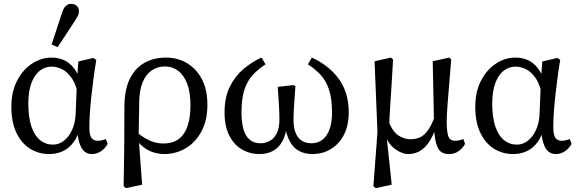

<svg xmlns="http://www.w3.org/2000/svg" viewBox="-20 -787 3002 997"><path d="M236 13Q181 13 136.5 -14.5Q92 -42 65.5 -97Q39 -152 39 -232Q39 -312 69.5 -369.5Q100 -427 147.5 -457.5Q195 -488 247 -488Q283 -488 312 -475Q341 -462 363.5 -433.5Q386 -405 400 -357H420L386 -292Q376 -346 354 -379Q332 -412 304.5 -426.5Q277 -441 248 -441Q213 -441 185.5 -419Q158 -397 142.5 -354Q127 -311 127 -249Q127 -178 143 -130.5Q159 -83 188 -59.5Q217 -36 255 -36Q285 -36 311 -55.5Q337 -75 354 -111.5Q371 -148 373 -198L380 -375L387 -468L465 -486L480 -476Q472 -429 465.5 -379.5Q459 -330 454 -283.5Q449 -237 446.5 -196.5Q444 -156 444 -127Q444 -87 454.5 -71.5Q465 -56 488 -56Q498 -56 509 -58.5Q520 -61 530 -65L539 -40Q527 -17 505 -2Q483 13 457 13Q436 13 419.5 0.5Q403 -12 392.5 -44.5Q382 -77 379 -136L398 -135Q387 -83 363.5 -50.5Q340 -18 307.5 -2.5Q275 13 236 13ZM248 -556 304 -726Q312 -749 324 -758Q336 -767 349 -767Q367 -767 378.5 -756.5Q390 -746 390 -729Q390 -716 385 -706Q380 -696 368 -677L279 -542Z M622 180 625 -12 626 -237Q627 -323 654.5 -378.5Q682 -434 730.5 -461Q779 -488 841 -488Q903 -488 952 -458.5Q1001 -429 1029 -374.5Q1057 -320 1057 -244Q1057 -161 1025.5 -103.5Q994 -46 943 -16.5Q892 13 833 13Q807 13 778 4.5Q749 -4 722.5 -25Q696 -46 677 -81H675L687 -102Q711 -83 733.5 -69.5Q756 -56 779 -49Q802 -42 829 -42Q879 -42 910 -66.5Q941 -91 955 -135.5Q969 -180 969 -240Q969 -309 951.5 -353.5Q934 -398 904 -420Q874 -442 837 -442Q798 -442 768 -421.5Q738 -401 721 -360.5Q704 -320 703 -259L700 -82V-73L718 172L634 190Z M1328 13Q1277 13 1235.5 -11.5Q1194 -36 1170 -84.5Q1146 -133 1146 -203Q1146 -281 1173 -336Q1200 -391 1243.5 -428Q1287 -465 1338 -488L1359 -453Q1319 -427 1291 -396Q1263 -365 1248.5 -319Q1234 -273 1234 -202Q1234 -152 1244 -116.5Q1254 -81 1276 -62Q1298 -43 1333 -43Q1359 -43 1381.5 -55.5Q1404 -68 1417.5 -95.5Q1431 -123 1431 -169Q1431 -187 1430 -211Q1429 -235 1427 -266.5Q1425 -298 1422 -336L1505 -345L1514 -340Q1512 -306 1509.5 -274Q1507 -242 1505.5 -215Q1504 -188 1504 -169Q1504 -126 1514.5 -98.5Q1525 -71 1546 -57Q1567 -43 1598 -43Q1631 -43 1655 -62Q1679 -81 1691.5 -116.5Q1704 -152 1704 -201Q1704 -274 1689 -320Q1674 -366 1646.5 -396.5Q1619 -427 1579 -453L1599 -488Q1637 -471 1671 -446Q1705 -421 1732.5 -386.5Q1760 -352 1775.5 -306.5Q1791 -261 1791 -202Q1791 -154 1777.5 -114.5Q1764 -75 1738.5 -46.5Q1713 -18 1678.5 -2.5Q1644 13 1602 13Q1563 13 1533 -3Q1503 -19 1484.5 -53.5Q1466 -88 1459 -141H1471Q1465 -86 1445.5 -52Q1426 -18 1396 -2.5Q1366 13 1328 13Z M1919 180 1940 -102 1925 -469 2010 -488 2021 -478Q2017 -404 2013.5 -348Q2010 -292 2007 -249.5Q2004 -207 2002.5 -172Q2001 -137 2001 -104L1987 -84L2014 172L1931 190ZM2311 13Q2267 13 2251.5 -23.5Q2236 -60 2234 -124V-127L2227 -469L2313 -488L2323 -478Q2317 -403 2312.5 -349.5Q2308 -296 2305 -258Q2302 -220 2300.5 -191Q2299 -162 2300 -136Q2302 -89 2311 -72.5Q2320 -56 2345 -56Q2355 -56 2366 -58.5Q2377 -61 2386 -65L2395 -40Q2383 -18 2362 -2.5Q2341 13 2311 13ZM2101 13Q2067 13 2030.5 -14Q1994 -41 1977 -94H1975L1999 -153Q2022 -99 2052 -81.5Q2082 -64 2111 -64Q2138 -64 2160 -73.5Q2182 -83 2201 -109Q2220 -135 2238 -183L2258 -164H2256Q2239 -102 2216 -62.5Q2193 -23 2164 -5Q2135 13 2101 13Z M2645 13Q2590 13 2545.5 -14.5Q2501 -42 2474.5 -97Q2448 -152 2448 -232Q2448 -312 2478.5 -369.5Q2509 -427 2556.5 -457.5Q2604 -488 2656 -488Q2692 -488 2721 -475Q2750 -462 2772.5 -433.5Q2795 -405 2809 -357H2829L2795 -292Q2785 -346 2763 -379Q2741 -412 2713.5 -426.5Q2686 -441 2657 -441Q2622 -441 2594.5 -419Q2567 -397 2551.5 -354Q2536 -311 2536 -249Q2536 -178 2552 -130.5Q2568 -83 2597 -59.5Q2626 -36 2664 -36Q2694 -36 2720 -55.5Q2746 -75 2763 -111.5Q2780 -148 2782 -198L2789 -375L2796 -468L2874 -486L2889 -476Q2881 -429 2874.5 -379.5Q2868 -330 2863 -283.5Q2858 -237 2855.5 -196.5Q2853 -156 2853 -127Q2853 -87 2863.5 -71.5Q2874 -56 2897 -56Q2907 -56 2918 -58.5Q2929 -61 2939 -65L2948 -40Q2936 -17 2914 -2Q2892 13 2866 13Q2845 13 2828.5 0.5Q2812 -12 2801.5 -44.5Q2791 -77 2788 -136L2807 -135Q2796 -83 2772.5 -50.5Q2749 -18 2716.5 -2.5Q2684 13 2645 13Z"/></svg>

Font: Source Serif 4 Variable
Style: Regular
Weight: 400
Designer: Frank Grießhammer
Foundry: Adobe
Version: Version 4.005;hotconv 1.1.0;makeotfexe 2.6.0